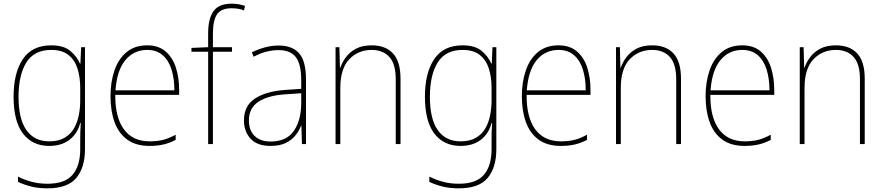

<svg xmlns="http://www.w3.org/2000/svg" viewBox="-20 -785 4810 1046"><path d="M259 -538Q326 -538 362 -508.5Q398 -479 416 -438H418L422 -528H443V28Q443 127 396 184Q349 241 239 241Q188 241 149 231Q110 221 78 206V177Q111 194 151 205Q191 216 239 216Q334 216 375.5 167Q417 118 417 28V-15Q417 -42 417.5 -63.5Q418 -85 420 -115H417Q402 -57 358.5 -23.5Q315 10 248 10Q157 10 105.5 -57Q54 -124 54 -258Q54 -388 104.5 -463Q155 -538 259 -538ZM259 -513Q166 -513 123.5 -444.5Q81 -376 81 -258Q81 -137 124 -76Q167 -15 248 -15Q299 -15 332 -34.5Q365 -54 383.5 -86.5Q402 -119 409.5 -158.5Q417 -198 417 -237V-306Q417 -364 402.5 -410.5Q388 -457 353.5 -485Q319 -513 259 -513Z M782 -538Q844 -538 882.5 -504.5Q921 -471 938.5 -416Q956 -361 956 -294V-268H608Q607 -146 655 -80.5Q703 -15 795 -15Q835 -15 866.5 -22.5Q898 -30 937 -51V-23Q905 -6 871 2Q837 10 795 10Q720 10 673 -24.5Q626 -59 604 -120Q582 -181 582 -261Q582 -338 603.5 -401Q625 -464 669.5 -501Q714 -538 782 -538ZM782 -513Q709 -513 663 -457.5Q617 -402 609 -293H930Q930 -356 914.5 -406Q899 -456 866 -484.5Q833 -513 782 -513Z M1244 -503H1140V0H1114V-503H1023V-524L1114 -528V-604Q1114 -683 1143 -724Q1172 -765 1242 -765Q1264 -765 1281.5 -761.5Q1299 -758 1315 -753L1309 -728Q1294 -735 1276 -737.5Q1258 -740 1241 -740Q1186 -740 1163 -708Q1140 -676 1140 -601V-528H1244Z M1498 -537Q1573 -537 1610 -494Q1647 -451 1647 -353V0H1625L1622 -100H1620Q1609 -71 1588.5 -46Q1568 -21 1535.5 -5.5Q1503 10 1454 10Q1381 10 1345 -29.5Q1309 -69 1309 -129Q1309 -208 1368 -247.5Q1427 -287 1532 -295L1621 -301V-347Q1621 -437 1591 -474.5Q1561 -512 1498 -512Q1466 -512 1433 -504Q1400 -496 1362 -476L1352 -500Q1387 -517 1423.5 -527Q1460 -537 1498 -537ZM1533 -271Q1441 -265 1388.5 -231Q1336 -197 1336 -129Q1336 -75 1367 -44.5Q1398 -14 1454 -14Q1541 -14 1580.5 -71.5Q1620 -129 1621 -220V-277Z M2005 -538Q2080 -538 2121 -494Q2162 -450 2162 -356V0H2136V-352Q2136 -437 2101 -475Q2066 -513 2005 -513Q1931 -513 1882.5 -462Q1834 -411 1834 -305V0H1808V-528H1829L1832 -416H1834Q1844 -446 1865 -474Q1886 -502 1920 -520Q1954 -538 2005 -538Z M2500 -538Q2567 -538 2603 -508.5Q2639 -479 2657 -438H2659L2663 -528H2684V28Q2684 127 2637 184Q2590 241 2480 241Q2429 241 2390 231Q2351 221 2319 206V177Q2352 194 2392 205Q2432 216 2480 216Q2575 216 2616.5 167Q2658 118 2658 28V-15Q2658 -42 2658.5 -63.5Q2659 -85 2661 -115H2658Q2643 -57 2599.5 -23.5Q2556 10 2489 10Q2398 10 2346.5 -57Q2295 -124 2295 -258Q2295 -388 2345.5 -463Q2396 -538 2500 -538ZM2500 -513Q2407 -513 2364.5 -444.5Q2322 -376 2322 -258Q2322 -137 2365 -76Q2408 -15 2489 -15Q2540 -15 2573 -34.5Q2606 -54 2624.5 -86.5Q2643 -119 2650.5 -158.5Q2658 -198 2658 -237V-306Q2658 -364 2643.5 -410.5Q2629 -457 2594.5 -485Q2560 -513 2500 -513Z M3023 -538Q3085 -538 3123.5 -504.5Q3162 -471 3179.5 -416Q3197 -361 3197 -294V-268H2849Q2848 -146 2896 -80.5Q2944 -15 3036 -15Q3076 -15 3107.5 -22.5Q3139 -30 3178 -51V-23Q3146 -6 3112 2Q3078 10 3036 10Q2961 10 2914 -24.5Q2867 -59 2845 -120Q2823 -181 2823 -261Q2823 -338 2844.5 -401Q2866 -464 2910.5 -501Q2955 -538 3023 -538ZM3023 -513Q2950 -513 2904 -457.5Q2858 -402 2850 -293H3171Q3171 -356 3155.5 -406Q3140 -456 3107 -484.5Q3074 -513 3023 -513Z M3533 -538Q3608 -538 3649 -494Q3690 -450 3690 -356V0H3664V-352Q3664 -437 3629 -475Q3594 -513 3533 -513Q3459 -513 3410.5 -462Q3362 -411 3362 -305V0H3336V-528H3357L3360 -416H3362Q3372 -446 3393 -474Q3414 -502 3448 -520Q3482 -538 3533 -538Z M4024 -538Q4086 -538 4124.5 -504.5Q4163 -471 4180.5 -416Q4198 -361 4198 -294V-268H3850Q3849 -146 3897 -80.5Q3945 -15 4037 -15Q4077 -15 4108.5 -22.5Q4140 -30 4179 -51V-23Q4147 -6 4113 2Q4079 10 4037 10Q3962 10 3915 -24.5Q3868 -59 3846 -120Q3824 -181 3824 -261Q3824 -338 3845.5 -401Q3867 -464 3911.5 -501Q3956 -538 4024 -538ZM4024 -513Q3951 -513 3905 -457.5Q3859 -402 3851 -293H4172Q4172 -356 4156.5 -406Q4141 -456 4108 -484.5Q4075 -513 4024 -513Z M4534 -538Q4609 -538 4650 -494Q4691 -450 4691 -356V0H4665V-352Q4665 -437 4630 -475Q4595 -513 4534 -513Q4460 -513 4411.5 -462Q4363 -411 4363 -305V0H4337V-528H4358L4361 -416H4363Q4373 -446 4394 -474Q4415 -502 4449 -520Q4483 -538 4534 -538Z"/></svg>

Font: Noto Sans Bengali SemiCondensed Thin
Style: Regular
Weight: 100
Width: 4
Designer: Joana Ranito - Universal Thirst; Jelle Bosma - Monotype Design Team
Foundry: Universal Thirst ehf.
Version: Version 3.000; ttfautohint (v1.8.4.7-5d5b)